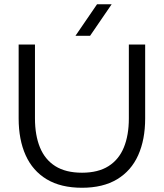

<svg xmlns="http://www.w3.org/2000/svg" viewBox="-20 -870 773 906"><path d="M367 16Q267 16 200.5 -24Q134 -64 101 -137.5Q68 -211 68 -311V-660H145V-311Q145 -232 168.5 -174.5Q192 -117 241 -86Q290 -55 367 -55Q443 -55 492 -86Q541 -117 564.5 -174.5Q588 -232 588 -311V-660H665V-311Q665 -211 632 -137.5Q599 -64 532.5 -24Q466 16 367 16ZM438 -850H507L405 -701H336Z"/></svg>

Font: Nata Sans
Style: Regular
Weight: 400
Designer: Daniel Uzquiano Cruz
Version: Version 1.001